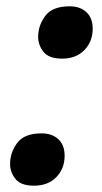

<svg xmlns="http://www.w3.org/2000/svg" viewBox="-20 -576 325 609"><path d="M177 -390Q135 -390 118 -411.5Q101 -433 101 -459Q101 -495 123.5 -525.5Q146 -556 201 -556Q234 -556 254 -537.5Q274 -519 274 -485Q274 -444 247.5 -417Q221 -390 177 -390ZM88 13Q46 13 29 -8.5Q12 -30 12 -56Q12 -92 34.5 -122.5Q57 -153 112 -153Q145 -153 165 -134.5Q185 -116 185 -82Q185 -41 158.5 -14Q132 13 88 13Z"/></svg>

Font: Noto IKEA Latin
Style: Bold Italic
Weight: 700
Italic angle: -12°
Designer: Monotype Design Team
Foundry: Monotype Imaging Inc.
Version: Version 1.0